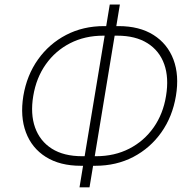

<svg xmlns="http://www.w3.org/2000/svg" viewBox="-20 -785 845 843"><path d="M335 -57.1Q243.2 -57.1 181.4 -95.9Q119.6 -134.8 93.8 -203.9Q67.9 -272.9 82.5 -363.8Q97.7 -454.6 146.7 -523.7Q195.8 -592.8 270.3 -631.6Q344.7 -670.4 437 -670.4H446.3L461.9 -765.1H506.3L490.7 -670.4H500.5Q592.3 -670.4 653.8 -631.6Q715.3 -592.8 741.5 -523.7Q767.6 -454.6 752.4 -363.8Q737.3 -272.9 688.5 -203.9Q639.6 -134.8 565.2 -95.9Q490.7 -57.1 398.4 -57.1H388.7L373 37.6H329.1L344.7 -57.1ZM340.8 -99.1H351.6L439.5 -628.4H433.6Q352.5 -628.4 287.8 -595.2Q223.1 -562 181.2 -502.7Q139.2 -443.4 126 -363.8Q112.8 -284.7 134 -225.1Q155.3 -165.5 207.5 -132.3Q259.8 -99.1 340.8 -99.1ZM483.4 -628.4 396 -99.1H401.9Q482.9 -99.1 547.6 -132.3Q612.3 -165.5 654.3 -225.1Q696.3 -284.7 709 -363.8Q722.2 -443.4 701.2 -502.7Q680.2 -562 627.7 -595.2Q575.2 -628.4 494.6 -628.4Z"/></svg>

Font: Inter Extra Light
Style: Italic
Weight: 200
Italic angle: -9.39999°
Designer: Rasmus Andersson
Foundry: rsms
Version: Version 4.000;git-3c8e0fc